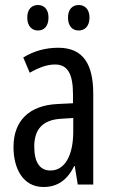

<svg xmlns="http://www.w3.org/2000/svg" viewBox="-20 -738 456 768"><path d="M89 -668C89 -633 108 -616 132 -616C156 -616 174 -633 174 -668C174 -701 156 -718 132 -718C108 -718 89 -702 89 -668ZM252 -668C252 -633 270 -616 295 -616C319 -616 338 -633 338 -668C338 -701 319 -718 295 -718C271 -718 252 -702 252 -668ZM213 -547C162 -547 115 -534 73 -508L99 -447C137 -469 170 -480 200 -480C251 -480 272 -442 272 -360V-325L211 -322C98 -317 34 -256 34 -150C34 -65 71 10 154 10C210 10 249 -18 277 -74H279L291 0H353V-362C353 -480 314 -547 213 -547ZM225 -263 273 -266V-212C273 -114 238 -56 182 -56C141 -56 117 -86 117 -152C117 -222 152 -259 225 -263Z"/></svg>

Font: Noto Sans Myanmar UI ExtraCondensed
Style: Regular
Weight: 400
Width: 2
Designer: Monotype Design Team
Foundry: Monotype Imaging Inc.
Version: Version 2.103